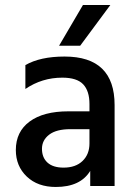

<svg xmlns="http://www.w3.org/2000/svg" viewBox="-20 -740 539 764"><path d="M233 -73Q281 -73 308.5 -99.5Q336 -126 336 -169V-226H260Q204 -226 175.5 -204Q147 -182 147 -148Q147 -113 169 -93Q191 -73 233 -73ZM339 -60Q300 4 202 4Q130 4 86.5 -37.5Q43 -79 43 -143Q43 -216 98 -256.5Q153 -297 252 -297H336V-326Q336 -378 311 -404.5Q286 -431 228 -431Q147 -431 81 -386V-481Q140 -515 237 -515Q436 -515 436 -322V0H339ZM299 -558H215L310 -720H419Z"/></svg>

Font: Hind Madurai Medium
Style: Regular
Weight: 500
Designer: Jyotish Sonowal
Foundry: Indian Type Foundry
Version: Version 1.001;PS 1.0;hotconv 1.0.86;makeotf.lib2.5.63406; tt